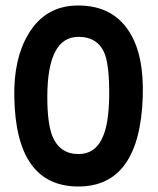

<svg xmlns="http://www.w3.org/2000/svg" viewBox="-20 -661 575 698"><path d="M499 -309Q488 17 265 17Q38 17 32 -307Q29 -447 83 -537Q145 -641 264 -641Q389 -641 449 -547Q504 -463 499 -309ZM377 -308Q378 -416 362 -462Q338 -527 265 -527Q152 -527 152 -308Q152 -214 170 -167Q197 -101 265 -101Q330 -101 356 -169Q375 -215 377 -308Z"/></svg>

Font: GFS Neohellenic Rg
Style: Bold
Weight: 700
Designer: Designed by Takis Katsoulidis and George D. Matthiopoulos.
Foundry: Designed by Takis Katsoulidis and George D. Matthiopoulos.
Version: Version 1.0